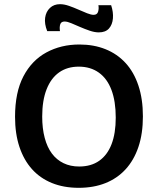

<svg xmlns="http://www.w3.org/2000/svg" viewBox="-20 -886 756 919"><path d="M357 13Q285 13 228.5 -10Q172 -33 133 -76.5Q94 -120 73 -183Q52 -246 52 -327Q52 -444 92 -520.5Q132 -597 202 -635Q272 -673 360 -673Q429 -673 485 -650.5Q541 -628 581 -584.5Q621 -541 642.5 -476.5Q664 -412 664 -329Q664 -246 642.5 -182.5Q621 -119 581 -75.5Q541 -32 484.5 -9.5Q428 13 357 13ZM359 -89Q416 -89 455 -116.5Q494 -144 514 -196Q534 -248 534 -323Q534 -401 513.5 -455.5Q493 -510 453 -538.5Q413 -567 357 -567Q302 -567 263 -539.5Q224 -512 203 -458.5Q182 -405 182 -328Q182 -271 194 -226Q206 -181 228.5 -151Q251 -121 284 -105Q317 -89 359 -89ZM453 -731Q433 -731 409.5 -739Q386 -747 363 -757Q340 -767 321 -775Q302 -783 289 -783Q273 -783 268.5 -770Q264 -757 267 -737H206Q192 -772 196 -801Q200 -830 219 -848Q238 -866 267 -866Q287 -866 310 -858Q333 -850 355.5 -840Q378 -830 397 -822.5Q416 -815 428 -815Q445 -815 449.5 -830Q454 -845 451 -861H512Q523 -828 520.5 -798Q518 -768 501.5 -749.5Q485 -731 453 -731Z"/></svg>

Font: Bricolage Grotesque 18pt SemiBold
Style: Regular
Weight: 600
Version: Version 1.001;gftools[0.9.33.dev8+g029e19f]